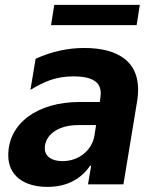

<svg xmlns="http://www.w3.org/2000/svg" viewBox="-20 -747 623 778"><path d="M546.5 -727.3H199.9L186.8 -645.2H533.7ZM172.6 10.3C251.4 10.3 308.6 -22 345.2 -75.6H349.4L336.6 0H480.1L535.5 -335.9C561.8 -497.2 458.1 -552.6 321.4 -552.6C256.7 -552.6 191.1 -539.1 124.3 -508.9L103.3 -382.8C159.1 -416.2 205.3 -437.5 278.1 -437.5C382.1 -437.5 392.4 -393.8 387.1 -353.3L384.2 -333.8H303.6C130.7 -333.8 13.5 -246.8 13.5 -117.9C13.5 -34.1 78.1 10.3 172.6 10.3ZM233.7 -94.1C190.3 -94.1 161.2 -112.6 161.6 -146.7C161.2 -196.7 211.6 -240.1 295.8 -240.1H369.3L362.6 -197.1C352.3 -136.7 298.3 -94.1 233.7 -94.1Z"/></svg>

Font: TID UI
Style: Bold Italic
Weight: 700
Italic angle: -9.39999°
Designer: The TID Project Authors
Foundry: Bakken & Bæck
Version: Version 1.001;hotconv 1.0.109;makeotfexe 2.5.65596